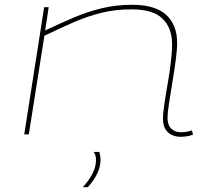

<svg xmlns="http://www.w3.org/2000/svg" viewBox="-20 -560 870 800"><path d="M164 -530H183L168 -433Q233 -464 290 -488Q347 -512 405.5 -526Q464 -540 531 -540Q626 -540 672 -498.5Q718 -457 718 -381Q718 -352 712 -307.5Q706 -263 698 -215.5Q690 -168 684 -128Q678 -88 678 -69Q678 -39 693.5 -24Q709 -9 733 -9Q759 -9 780 -17L784 1Q772 6 758 8Q744 10 734 10Q700 10 679.5 -9Q659 -28 659 -66Q659 -86 664.5 -124Q670 -162 678 -207.5Q686 -253 691.5 -297.5Q697 -342 697 -376Q697 -443 657.5 -482Q618 -521 528 -521Q461 -521 404 -507Q347 -493 290 -468.5Q233 -444 165 -411L100 0H81ZM370 73H394Q397 84 398 91Q399 98 399 105Q399 161 346 220H325Q380 159 380 108Q380 84 370 73Z"/></svg>

Font: Georama ExtraExtended Thin
Style: Italic
Weight: 100
Width: 8
Italic angle: -9°
Designer: Jean-Baptiste Levee
Foundry: Production Type
Version: Version 1.000